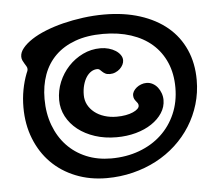

<svg xmlns="http://www.w3.org/2000/svg" viewBox="-45 -531 760 668"><g transform="rotate(-5 335.0 -197.0)"><path d="M301.8 86.9Q243.2 86.9 193.8 67.1Q144.5 47.4 109.1 11.7Q73.7 -23.9 54 -73.7Q34.2 -123.5 34.2 -183.1Q34.2 -215.3 39.8 -244.9Q45.4 -274.4 55.2 -299.8Q58.1 -306.2 59.1 -309.1Q60.1 -312 60.1 -314.9Q60.1 -320.3 57.1 -325.2Q54.2 -330.1 51 -335.2Q47.9 -340.3 44.9 -346.4Q42 -352.5 42 -359.9Q42 -375 54 -389.6Q65.9 -404.3 86.7 -418Q107.4 -431.6 136 -443.1Q164.6 -454.6 197.8 -462.9Q231 -471.2 267.8 -476.1Q304.7 -481 341.8 -481Q411.1 -481 466.8 -463.1Q522.5 -445.3 561.8 -412.4Q601.1 -379.4 622.1 -332Q643.1 -284.7 643.1 -226.1Q643.1 -182.1 631.1 -141.8Q619.1 -101.6 597.2 -66.7Q575.2 -31.7 544.4 -3.4Q513.7 24.9 475.8 44.9Q438 64.9 393.8 75.9Q349.6 86.9 301.8 86.9ZM566.9 -206.1Q566.9 -254.9 550.3 -293.5Q533.7 -332 503.2 -358.9Q472.7 -385.7 429.2 -399.9Q385.7 -414.1 332 -414.1Q276.4 -414.1 234.9 -398.9Q193.4 -383.8 165.5 -356.4Q137.7 -329.1 123.8 -290.8Q109.9 -252.4 109.9 -206.1Q109.9 -155.8 125.5 -114Q141.1 -72.3 169.2 -42.5Q197.3 -12.7 236.6 3.7Q275.9 20 323.2 20Q376.5 20 421.4 3.4Q466.3 -13.2 498.5 -43.2Q530.8 -73.2 548.8 -114.7Q566.9 -156.2 566.9 -206.1ZM301.8 -293.9Q290.5 -293.9 280.5 -287.6Q270.5 -281.2 263.2 -270Q255.9 -258.8 251.5 -242.9Q247.1 -227.1 247.1 -208Q247.1 -189.5 255.1 -174.1Q263.2 -158.7 277.6 -147.2Q292 -135.7 311.8 -129.4Q331.5 -123 355 -123Q372.1 -123 386.7 -125.7Q401.4 -128.4 411.9 -133.1Q422.4 -137.7 428.2 -143.3Q434.1 -148.9 434.1 -154.8Q434.1 -160.2 431.6 -163.8Q429.2 -167.5 426 -171.1Q422.9 -174.8 420.4 -179.7Q418 -184.6 418 -191.9Q418 -199.2 422.1 -206.1Q426.3 -212.9 433.1 -218.5Q439.9 -224.1 449 -227.5Q458 -231 467.8 -231Q479.5 -231 489.5 -225.6Q499.5 -220.2 506.6 -211.2Q513.7 -202.1 517.8 -190.7Q522 -179.2 522 -167Q522 -142.6 508.3 -121.6Q494.6 -100.6 471.2 -85Q447.8 -69.3 416 -60.5Q384.3 -51.8 348.1 -51.8Q307.6 -51.8 273.2 -63Q238.8 -74.2 213.6 -94Q188.5 -113.8 174.3 -140.6Q160.2 -167.5 160.2 -198.2Q160.2 -231 172.6 -261Q185.1 -291 206.8 -314.2Q228.5 -337.4 257.3 -351.3Q286.1 -365.2 318.8 -365.2Q334 -365.2 347.7 -361.3Q361.3 -357.4 371.6 -350.8Q381.8 -344.2 387.9 -335.4Q394 -326.7 394 -316.9Q394 -309.1 390.1 -301.3Q386.2 -293.5 379.4 -287.1Q372.6 -280.8 363.5 -276.9Q354.5 -272.9 344.2 -272.9Q334.5 -272.9 328.4 -276.1Q322.3 -279.3 318.1 -283.4Q314 -287.6 310.3 -290.8Q306.6 -293.9 301.8 -293.9Z"/></g></svg>

Font: Gochi Hand
Style: Regular
Weight: 400
Designer: Juan Pablo del Peral
Foundry: Juan Pablo del Peral
Version: Version 1.001